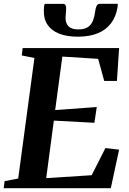

<svg xmlns="http://www.w3.org/2000/svg" viewBox="-30 -998 682 1018"><path d="M-10.5 0 -5.5 -37.5 66.5 -51.5 152.5 -690.5 85.5 -704 90 -743H601.5L590 -569H522.5L490.5 -686L300.5 -698L262.5 -414.5L483 -430.5L470.5 -347L255.5 -358.5L215 -53.5L456 -69L529 -213L601.5 -204.5L557.5 0ZM304 -977.5Q315 -977.5 318.2 -969.2Q321.5 -961 320.5 -948Q320.5 -939 319.2 -926.8Q318 -914.5 317.5 -905.5Q317 -875 333.2 -858.5Q349.5 -842 385 -842Q418.5 -842 436.8 -854.8Q455 -867.5 463.2 -889.2Q471.5 -911 474.5 -937Q476.5 -954 482 -966Q487.5 -978 500 -978H594Q594.5 -973.5 594.2 -968.8Q594 -964 593 -958Q584.5 -908.5 558.2 -874Q532 -839.5 488.2 -821.5Q444.5 -803.5 383 -803.5Q324.5 -803.5 283.8 -819.5Q243 -835.5 222 -866.8Q201 -898 202.5 -942.5Q202.5 -951.5 203.2 -960Q204 -968.5 207 -977.5Z"/></svg>

Font: Merriweather 60pt
Style: Bold Italic
Weight: 700
Italic angle: -7.8°
Version: Version 2.101